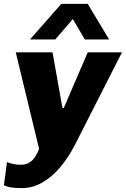

<svg xmlns="http://www.w3.org/2000/svg" viewBox="-49 -780 647 987"><path d="M62 187Q32 187 8.5 183.5Q-15 180 -29 172L-13 53Q-3 58 17 62.5Q37 67 57 67Q85 67 103 55Q121 43 133 24Q145 5 152 -15L32 -511H221L272 -225H279L402 -511H578L335 -33Q303 29 261.5 78.5Q220 128 170 157.5Q120 187 62 187ZM105 -577 266 -760H402L512 -577H387L294 -736H372L235 -577Z"/></svg>

Font: Chivo Medium ExtraBold
Style: Italic
Weight: 800
Italic angle: -8.05°
Version: Version 2.002